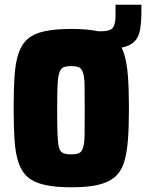

<svg xmlns="http://www.w3.org/2000/svg" viewBox="-20 -723 621 816"><path d="M335 -513V-590H410Q447 -590 459 -604.5Q471 -619 471 -656V-703H581V-679Q581 -631 575.5 -598Q570 -565 551.5 -546.5Q533 -528 497 -520.5Q461 -513 400 -513ZM283 73Q216 73 171 63Q126 53 99.5 31Q73 9 59.5 -29.5Q46 -68 42 -125.5Q38 -183 38 -264Q38 -344 42 -402Q46 -460 59.5 -498.5Q73 -537 99.5 -559Q126 -581 171 -590.5Q216 -600 283 -600Q351 -600 395 -590.5Q439 -581 466 -559Q493 -537 506 -498.5Q519 -460 523.5 -402Q528 -344 528 -264Q528 -183 523.5 -125.5Q519 -68 506 -29.5Q493 9 466 31Q439 53 395 63Q351 73 283 73ZM282 -67Q304 -67 315.5 -72Q327 -77 333 -95Q339 -113 339.5 -151Q340 -189 340 -254Q340 -320 339.5 -357.5Q339 -395 333 -413.5Q327 -432 315.5 -437Q304 -442 282 -442Q262 -442 250 -437Q238 -432 232 -413.5Q226 -395 224.5 -357.5Q223 -320 223 -254Q223 -189 224.5 -151Q226 -113 231 -95Q236 -77 249 -72Q262 -67 282 -67Z"/></svg>

Font: Farlight84_Sys_V01
Style: Bold
Weight: 700
Designer: Monotype Design Team, Nadine Chahine and Nizar Qandah
Foundry: Monotype Imaging Inc.
Version: Version 2.004;October 31, 2024;FontCreator 14.0.0.2814 64-bi